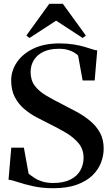

<svg xmlns="http://www.w3.org/2000/svg" viewBox="-20 -982 590 1013"><path d="M261.5 11Q201 11 153.5 0.2Q106 -10.5 73.5 -21.5Q41 -32.5 25 -34L39.5 -203H106L131 -65.5Q146 -53.5 163.5 -42.2Q181 -31 204.2 -24Q227.5 -17 259.5 -16.5Q316.5 -16.5 352.2 -35Q388 -53.5 404.5 -84Q421 -114.5 421 -149.5Q421 -193.5 395.5 -225Q370 -256.5 328 -281.5Q286 -306.5 235.5 -331Q205 -346 170.8 -364.2Q136.5 -382.5 106.8 -408Q77 -433.5 58 -470Q39 -506.5 39 -558Q39 -608 68.5 -652.5Q98 -697 154.5 -724.8Q211 -752.5 291.5 -753Q333.5 -753 366.8 -747.8Q400 -742.5 425 -735.2Q450 -728 466.8 -722.2Q483.5 -716.5 493 -716L479.5 -557.5H416L392 -689Q386 -695.5 372.8 -704Q359.5 -712.5 338.5 -718.8Q317.5 -725 288 -724.5Q242 -724.5 209 -708.8Q176 -693 158.8 -665.2Q141.5 -637.5 141.5 -602.5Q141.5 -558 164 -528.8Q186.5 -499.5 225.2 -476.8Q264 -454 312 -430Q346.5 -412.5 384 -392.2Q421.5 -372 454.2 -345.2Q487 -318.5 507 -282.8Q527 -247 527 -198Q527 -160.5 512.8 -123.5Q498.5 -86.5 467.2 -56.2Q436 -26 385.2 -7.5Q334.5 11 261.5 11ZM135.5 -781.5 119 -794.5 240 -962H311.5L433 -794.5L416.5 -781.5L276 -873Z"/></svg>

Font: Merriweather 144pt SemiBold
Style: Regular
Weight: 600
Version: Version 2.100